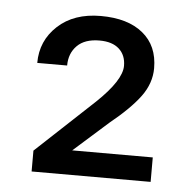

<svg xmlns="http://www.w3.org/2000/svg" viewBox="-38 -754 459 466"><g transform="rotate(5 191.5 -520.5)"><path d="M345.2 -384.8V-325.2H55.2V-376L196.3 -507.8Q256.3 -564.9 256.3 -600.1Q256.3 -626 239.7 -641.1Q223.1 -656.2 191.9 -656.2Q156.2 -656.2 137.5 -637.5Q118.7 -618.7 118.7 -588.9H45.9Q45.9 -643.1 85.2 -679.4Q124.5 -715.8 189.9 -715.8Q255.9 -715.8 292.7 -685.5Q329.6 -655.3 329.6 -600.6Q329.6 -564 305.7 -531.5Q281.7 -499 232.9 -459.5L148.9 -384.8Z"/></g></svg>

Font: Bert Sans Medium
Style: Regular
Weight: 500
Designer: Christian Robertson, Adam Twardoch, & Cristiano Sobral
Foundry: Google
Version: Version 12.135;January 10, 2020;FontCreator 12.0.0.2547 64-b